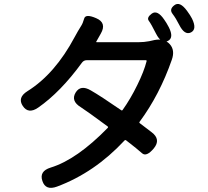

<svg xmlns="http://www.w3.org/2000/svg" viewBox="-20 -867 1040 960"><path d="M265 66Q208 87 192 38Q175 -11 233 -29Q364 -69 519 -228Q522 -232 518 -235Q411 -314 384 -331Q333 -362 358 -404Q383 -445 434 -415Q483 -387 586 -316Q590 -313 593 -317Q633 -373 667 -443Q700 -510 713 -561Q714 -566 709 -566H414Q399 -566 390 -554Q283 -407 171 -329Q122 -295 94 -337Q66 -379 117 -411Q255 -497 354 -683Q369 -711 386 -738Q394 -750 401 -774.5Q408 -799 461 -776Q515 -753 484 -699L462 -660Q459 -656 464 -656H673Q700 -656 726 -661L753 -667Q802 -676 829 -646Q856 -616 839 -568Q778 -393 678 -258Q675 -254 679 -251L738 -206Q786 -170 749 -125Q712 -81 690 -101Q668 -121 611 -165Q606 -169 602 -164Q453 -4 265 66ZM935 -705Q903 -689 876 -743Q860 -775 842.5 -798Q825 -821 852 -841Q879 -862 915 -813Q932 -790 940 -774Q966 -721 935 -705ZM819 -662Q787 -646 760 -699Q736 -747 724 -763Q712 -779 739 -799Q767 -819 801 -769Q812 -754 824 -731Q851 -678 819 -662Z"/></svg>

Font: Resource Han Rounded TW Medium
Style: Regular
Weight: 500
Designer: Cyano Hao (round all glyphs); Ryoko NISHIZUKA 西塚涼子 (kana, bopomofo & ideographs); Paul D. Hunt (Latin, Greek & Cyrillic)
Foundry: Cyano Hao
Version: 0.990